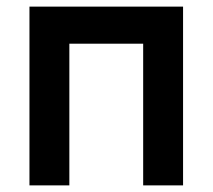

<svg xmlns="http://www.w3.org/2000/svg" viewBox="-20 -560 643 580"><path d="M69 0V-540H533V0H412.5V-428H189.5V0Z"/></svg>

Font: Vela Sans Bd
Style: Bold
Weight: 700
Designer: Principal design: Mikhail Sharanda - project Manrope.
Design modification: Ravid Balaliev
Foundry: Mikhail Sharanda
Version: Version 1.001